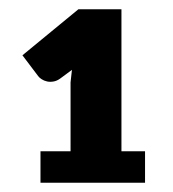

<svg xmlns="http://www.w3.org/2000/svg" viewBox="-20 -845 374 415"><path d="M293.5 -518V-450H67.5V-518H132.5V-667L135.5 -694L110.5 -675.5Q103 -670 95.5 -668.8Q88 -667.5 81.5 -669Q75 -670.5 70 -673.8Q65 -677 62.5 -680.5L28.5 -725.5L149.5 -825H242.5V-518Z"/></svg>

Font: Lato 2
Style: Regular
Weight: 900
Designer: Lukasz Dziedzic with Adam Twardoch and Botio Nikoltchev
Foundry: tyPoland Lukasz Dziedzic
Version: Version 2.015; 2015-08-06; http://www.latofonts.com/